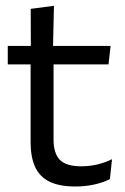

<svg xmlns="http://www.w3.org/2000/svg" viewBox="-20 -641 436 670"><path d="M243.4 9.8Q187 9.8 152.6 -7.2Q118.2 -24.2 102.5 -58.6Q86.8 -93 86.8 -144.6V-452.3H166.9V-153.9Q166.9 -105.9 188.9 -83.3Q210.9 -60.7 263.1 -60.7Q292.5 -60.7 319.8 -67.1Q347.1 -73.5 370.8 -85.5L363.6 -16.1Q339.8 -3.9 308.4 3Q276.9 9.8 243.4 9.8ZM358.7 -416.2H7.1V-480.8H365.9ZM164.9 -473.1H87.6L87.2 -610.1L168.3 -620.7Z"/></svg>

Font: Anek Malayalam Medium
Style: Regular
Weight: 500
Designer: Maithili Shingre (Malayalam) & Yesha Goshar (Latin)
Foundry: Ek Type
Version: Version 1.003